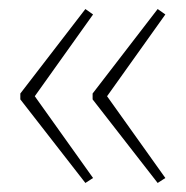

<svg xmlns="http://www.w3.org/2000/svg" viewBox="-20 -492 411 425"><path d="M185 -285 329 -472 346 -460 217 -279 346 -98 329 -87 185 -272ZM25 -285 169 -472 186 -460 57 -279 186 -98 169 -87 25 -272Z"/></svg>

Font: Noto Sans Display Thin
Style: Regular
Weight: 250
Designer: Monotype Design Team
Foundry: Monotype Imaging Inc.
Version: Version 1.900